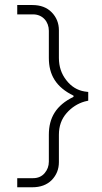

<svg xmlns="http://www.w3.org/2000/svg" viewBox="-20 -708 415 783"><path d="M111.8 55.7C145 55.7 171.4 45.9 190.9 26.4C210.4 6.3 220.2 -18.1 220.2 -46.9V-158.2C220.2 -193.4 230.5 -222.7 251.5 -246.6C272 -270 296.4 -285.6 324.7 -293.9L339.8 -297.4V-333L324.7 -335C295.4 -339.8 270.5 -355 250.5 -380.9C230.5 -406.2 220.2 -436.5 220.2 -471.7V-584.5C220.2 -613.3 210.4 -637.7 190.9 -657.7C171.4 -677.7 145 -687.5 111.8 -687.5H50.3V-649.4H114.7C154.3 -649.4 179.2 -619.1 179.2 -582.5V-471.7C179.2 -403.3 208 -353 279.8 -317.9V-313C208 -278.3 179.2 -227.1 179.2 -158.2V-48.8C179.2 -30.8 173.3 -15.1 162.1 -2C150.4 11.7 134.8 18.6 114.7 18.6H50.3V55.7Z"/></svg>

Font: Estedad ExtraLight
Style: Regular
Weight: 200
Designer: Amin Abedi
Version: Version 7.3